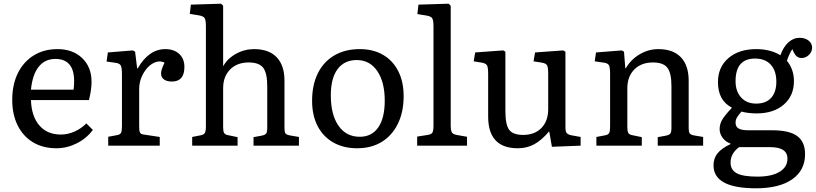

<svg xmlns="http://www.w3.org/2000/svg" viewBox="-20 -786 4403 1036"><path d="M285 14Q212 14 158.5 -18Q105 -50 75.5 -109Q46 -168 46 -247Q46 -330 76.5 -391.5Q107 -453 162 -487Q217 -521 290 -521Q373 -521 423.5 -472.5Q474 -424 474 -344Q474 -302 460 -246H147Q150 -158 192.5 -109Q235 -60 308 -60Q346 -60 382 -76Q418 -92 446 -120L481 -85Q447 -39 394 -12.5Q341 14 285 14ZM147 -302H377Q380 -322 380 -348Q380 -468 279 -468Q222 -468 188.5 -425.5Q155 -383 147 -302Z M564 0V-48L612 -57Q628 -60 633 -69.5Q638 -79 638 -105V-385Q638 -420 632 -432Q626 -444 604 -447L555 -454L562 -503L697 -514L709 -507L720 -417H723Q783 -521 872 -521Q919 -521 947 -495Q975 -469 975 -425Q975 -346 908 -346Q880 -346 864.5 -357.5Q849 -369 849 -390Q849 -410 868 -448Q846 -459 822 -451.5Q798 -444 777.5 -422.5Q757 -401 744 -370.5Q731 -340 731 -306V-103Q731 -79 735.5 -70.5Q740 -62 756 -60L842 -47V0Z M1017 0V-47L1063 -56Q1080 -59 1085.5 -69Q1091 -79 1091 -104V-644Q1091 -679 1083.5 -689.5Q1076 -700 1048 -704L1004 -711L1010 -761L1173 -766L1184 -755V-428Q1207 -470 1253 -495.5Q1299 -521 1351 -521Q1431 -521 1473 -477Q1515 -433 1515 -350V-96Q1515 -74 1520 -66.5Q1525 -59 1546 -55L1593 -47V0H1348V-46L1392 -54Q1411 -58 1416.5 -66Q1422 -74 1422 -96V-321Q1422 -392 1400 -420.5Q1378 -449 1322 -449Q1259 -449 1221.5 -411Q1184 -373 1184 -310V-100Q1184 -78 1189 -69Q1194 -60 1209 -57L1262 -46V0Z M1907 14Q1833 14 1778 -17.5Q1723 -49 1693.5 -106.5Q1664 -164 1664 -242Q1664 -328 1695 -390.5Q1726 -453 1784 -487Q1842 -521 1921 -521Q1994 -521 2047 -490Q2100 -459 2129 -402Q2158 -345 2158 -267Q2158 -182 2127 -118.5Q2096 -55 2040 -20.5Q1984 14 1907 14ZM1921 -48Q1986 -48 2021 -98.5Q2056 -149 2056 -243Q2056 -344 2015.5 -403Q1975 -462 1905 -462Q1838 -462 1801.5 -413Q1765 -364 1765 -272Q1765 -167 1806.5 -107.5Q1848 -48 1921 -48Z M2231 0V-49L2288 -58Q2308 -61 2313.5 -71Q2319 -81 2319 -109V-643Q2319 -678 2311.5 -688.5Q2304 -699 2276 -703L2232 -710L2238 -761L2401 -766L2412 -755V-105Q2412 -86 2417 -74Q2422 -62 2444 -58L2500 -48V0Z M2774 14Q2614 14 2614 -157V-386Q2614 -422 2608 -433Q2602 -444 2580 -448L2536 -455L2544 -503L2695 -514L2707 -507V-186Q2707 -113 2727.5 -85.5Q2748 -58 2803 -58Q2865 -58 2901.5 -95.5Q2938 -133 2938 -197V-386Q2938 -421 2932.5 -432.5Q2927 -444 2904 -448L2859 -455L2867 -503L3019 -514L3031 -507V-101Q3031 -77 3037.5 -68.5Q3044 -60 3063 -56L3113 -47V0L2958 6L2944 -75H2941Q2902 -29 2862.5 -7.5Q2823 14 2774 14Z M3198 0V-47L3246 -56Q3262 -59 3267 -68.5Q3272 -78 3272 -104V-386Q3272 -422 3266 -433.5Q3260 -445 3238 -448L3189 -455L3196 -503L3335 -514L3347 -507L3354 -418H3357Q3384 -465 3431.5 -493Q3479 -521 3532 -521Q3612 -521 3654 -477Q3696 -433 3696 -350V-96Q3696 -74 3702 -66Q3708 -58 3727 -55L3774 -47V0H3529V-46L3573 -54Q3592 -58 3597.5 -66Q3603 -74 3603 -96V-321Q3603 -392 3581 -420.5Q3559 -449 3503 -449Q3440 -449 3402.5 -411Q3365 -373 3365 -310V-100Q3365 -78 3370 -69Q3375 -60 3390 -57L3443 -46V0Z M4059 230Q3830 230 3830 106Q3830 68 3852 41Q3874 14 3921 -8V-12Q3896 -20 3879.5 -42Q3863 -64 3863 -89Q3863 -116 3876.5 -139.5Q3890 -163 3928 -203V-206Q3854 -244 3854 -343Q3854 -424 3910.5 -472.5Q3967 -521 4061 -521Q4136 -521 4191 -488Q4207 -533 4234 -557.5Q4261 -582 4295 -582Q4324 -582 4343 -567Q4362 -552 4362 -529Q4362 -507 4345 -490Q4328 -473 4305 -473Q4279 -473 4265 -500L4255 -521Q4239 -496 4226 -458Q4264 -412 4264 -348Q4264 -269 4209 -221.5Q4154 -174 4062 -174Q4040 -174 4016.5 -177Q3993 -180 3981 -184Q3963 -164 3956 -151Q3949 -138 3949 -124Q3949 -102 3965.5 -92.5Q3982 -83 4019 -83H4147Q4239 -83 4281.5 -52Q4324 -21 4324 46Q4324 133 4254.5 181.5Q4185 230 4059 230ZM4060 -227Q4113 -227 4141 -258Q4169 -289 4169 -345Q4169 -404 4139 -437Q4109 -470 4054 -470Q3949 -470 3949 -348Q3949 -293 3979 -260Q4009 -227 4060 -227ZM4067 167Q4144 167 4186.5 141Q4229 115 4229 70Q4229 8 4136 8H3968Q3922 42 3922 91Q3922 131 3955.5 149Q3989 167 4067 167Z"/></svg>

Font: Literata 12pt
Style: Regular
Weight: 400
Designer: Latin by Veronika Burian and Jose Scaglione. Greek by Irene Vlachou. Cyrillic by Vera Evstafieva.
Foundry: TypeTogether
Version: Version 3.002